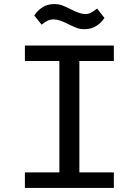

<svg xmlns="http://www.w3.org/2000/svg" viewBox="-20 -921 680 941"><path d="M102 0V-76H271V-622H102V-698H538V-622H369V-76H538V0ZM314 -803Q269 -826 243 -826Q227 -826 214 -820Q201 -814 184 -800L148 -845Q164 -870 188.5 -885.5Q213 -901 246 -901Q268 -901 284 -895Q300 -889 326 -876Q373 -852 397 -852Q413 -852 425.5 -858.5Q438 -865 456 -879L492 -833Q476 -809 451.5 -793.5Q427 -778 394 -778Q372 -778 356.5 -784Q341 -790 314 -803Z"/></svg>

Font: Writer
Style: Regular
Weight: 400
Monospace: yes
Designer: Mike Abbink, Paul van der Laan, Pieter van Rosmalen
Foundry: Bold Monday
Version: Version 2.001 2020